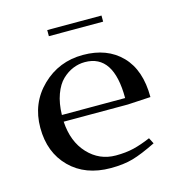

<svg xmlns="http://www.w3.org/2000/svg" viewBox="-92 -666 714 756"><g transform="rotate(-15 265.0 -288.0)"><path d="M276.9 -452.1Q375.5 -452.1 433.3 -392.8Q491.2 -333.5 491.2 -223.1L397.9 -217.8H136.2Q141.1 -135.3 187.5 -85.7Q233.9 -36.1 300.8 -36.1Q341.8 -36.1 374 -43.9Q406.2 -51.8 443.8 -67.9L456.1 -43.9Q397.5 -15.1 359.4 -4.2Q321.3 6.8 269 6.8Q165.5 6.8 103.3 -55.2Q41 -117.2 41 -217.8Q41 -318.4 109.9 -385.3Q178.7 -452.1 276.9 -452.1ZM136.2 -245.1H394Q394 -422.9 276.9 -422.9Q252 -422.9 228.5 -413.3Q205.1 -403.8 184.3 -384Q163.6 -364.3 150.4 -328.4Q137.2 -292.5 136.2 -245.1ZM167 -558.1V-583H388.2V-558.1Z"/></g></svg>

Font: Dehuti
Style: Bold
Weight: 700
Version: Version 1.2